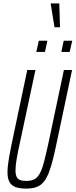

<svg xmlns="http://www.w3.org/2000/svg" viewBox="-20 -1099 444 1127"><path d="M133 8Q95 8 71 -1Q47 -10 35.5 -31Q24 -52 24 -87Q24 -123 33 -173.5Q42 -224 57 -295L140 -688H188L97 -262Q84 -204 77.5 -164.5Q71 -125 71 -99Q71 -75 77.5 -61.5Q84 -48 98 -42.5Q112 -37 134 -37Q163 -37 181.5 -46.5Q200 -56 213.5 -80.5Q227 -105 238.5 -149Q250 -193 265 -262L355 -688H403L320 -295Q305 -223 292.5 -171Q280 -119 266 -84Q252 -49 234.5 -29Q217 -9 192.5 -0.5Q168 8 133 8ZM340 -794 354 -860H404L389 -794ZM193 -794 208 -860H258L244 -794ZM300 -939 278 -1074V-1079H328L332 -944V-939Z"/></svg>

Font: Saira UltraCondensed Light
Style: Italic
Weight: 300
Width: 1
Italic angle: -12°
Designer: Hector Gatti with collaboration of the Omnibus-Type team
Foundry: Omnibus-Type
Version: Version 1.101